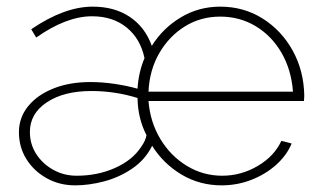

<svg xmlns="http://www.w3.org/2000/svg" viewBox="-20 -548 969 578"><path d="M206 10Q159 10 120.5 -11.5Q82 -33 59.5 -69Q37 -105 37 -150Q37 -194 64.5 -228Q92 -262 140.5 -281.5Q189 -301 252 -301Q288 -301 325 -295.5Q362 -290 394 -281Q397 -330 415 -373Q403 -431 361.5 -465Q320 -499 257 -499Q180 -499 89 -435L74 -460Q174 -528 259 -528Q325 -528 371 -497Q417 -466 437 -410Q470 -463 524 -495.5Q578 -528 643 -528Q714 -528 771 -492Q828 -456 861.5 -395Q895 -334 896 -259Q896 -253 895 -244H427Q432 -181 462.5 -130Q493 -79 542 -49Q591 -19 649 -19Q706 -19 756 -48.5Q806 -78 827 -124L858 -116Q843 -80 811 -51.5Q779 -23 736.5 -6.5Q694 10 647 10Q581 10 526.5 -22.5Q472 -55 438 -109Q417 -67 378 -40.5Q339 -14 293.5 -2Q248 10 206 10ZM862 -272Q857 -338 827.5 -389Q798 -440 750 -469Q702 -498 643 -498Q584 -498 536.5 -468.5Q489 -439 459.5 -388Q430 -337 427 -272ZM211 -19Q274 -19 326.5 -42.5Q379 -66 405 -106Q418 -124 421 -141Q395 -191 394 -253Q327 -274 255 -274Q172 -274 121 -240Q70 -206 70 -151Q70 -114 89 -84.5Q108 -55 140 -37Q172 -19 211 -19Z"/></svg>

Font: Raleway ExtraLight
Style: Regular
Weight: 200
Designer: Matt McInerney, Pablo Impallari, Rodrigo Fuenzalida
Foundry: Matt McInerney, Pablo Impallari, Rodrigo Fuenzalida
Version: Version 4.026